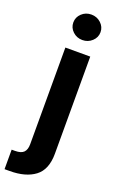

<svg xmlns="http://www.w3.org/2000/svg" viewBox="-207 -815 661 1066"><g transform="rotate(20 123.5 -282.0)"><path d="M62 -545.9H209V27.8Q209 122.1 154.5 163.1Q100.1 204.1 5.4 204.1H-24.4V88.9H-4.9Q31.7 88.9 46.9 73Q62 57.1 62 25.9ZM135.7 -617.2Q102.5 -617.2 79.1 -639.2Q55.7 -661.1 55.7 -692.4Q55.7 -723.6 79.1 -745.6Q102.5 -767.6 135.7 -767.6Q168.9 -767.6 192.6 -745.6Q216.3 -723.6 216.3 -692.4Q216.3 -661.1 192.6 -639.2Q168.9 -617.2 135.7 -617.2Z"/></g></svg>

Font: Inter
Style: Bold
Weight: 700
Designer: Rasmus Andersson
Foundry: rsms
Version: Version 4.001;git-9221beed3